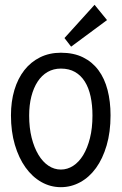

<svg xmlns="http://www.w3.org/2000/svg" viewBox="-20 -774 509 804"><path d="M442.9 -291Q442.9 -220.7 426.5 -165Q410.2 -109.4 382.1 -70.6Q354 -31.7 315.9 -11Q277.8 9.8 234.9 9.8Q191.4 9.8 153.3 -11.7Q115.2 -33.2 86.9 -72.8Q58.6 -112.3 42.2 -167.7Q25.9 -223.1 25.9 -291Q25.9 -349.1 40.3 -397.2Q54.7 -445.3 81.8 -480Q108.9 -514.6 147.7 -533.9Q186.5 -553.2 234.9 -553.2Q288.6 -553.2 327.6 -533.9Q366.7 -514.6 392.3 -480Q418 -445.3 430.4 -397.2Q442.9 -349.1 442.9 -291ZM367.2 -290Q367.2 -334 359.4 -370.1Q351.6 -406.2 335.2 -432.4Q318.8 -458.5 293.9 -472.7Q269 -486.8 234.9 -486.8Q204.1 -486.8 179.4 -472.7Q154.8 -458.5 137.7 -432.4Q120.6 -406.2 111.3 -370.1Q102.1 -334 102.1 -290Q102.1 -238.8 112.5 -197.3Q123 -155.8 140.9 -126Q158.7 -96.2 182.9 -80.1Q207 -64 234.9 -64Q262.2 -64 286.4 -79.6Q310.5 -95.2 328.4 -124.5Q346.2 -153.8 356.7 -195.6Q367.2 -237.3 367.2 -290ZM277.8 -578.6 250 -614.7 376 -753.9 428.2 -689.9Z"/></svg>

Font: Englebert
Style: Regular
Weight: 400
Designer: Astigmatic (AOETI)
Foundry: Astigmatic (AOETI)
Version: Version 1.000